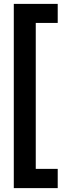

<svg xmlns="http://www.w3.org/2000/svg" viewBox="-20 -816 350 988"><path d="M51 152V-796H277V-698H164V53H277V152Z"/></svg>

Font: DM Sans 36pt SemiBold
Style: Regular
Weight: 600
Designer: Colophon Foundry, Jonny Pinhorn
Foundry: Colophon Foundry
Version: Version 4.004;gftools[0.9.30]